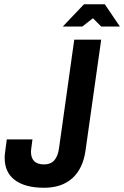

<svg xmlns="http://www.w3.org/2000/svg" viewBox="-20 -873 585 905"><path d="M188 12Q99 12 50.5 -24Q2 -60 2 -129Q2 -135 2.5 -142.5Q3 -150 5.5 -167Q8 -184 12 -216H133Q128 -180 127 -170.5Q126 -161 126 -158Q126 -98 188 -98Q219 -98 236 -117.5Q253 -137 258 -173L330 -686H457L383 -163Q371 -78 321 -33Q271 12 188 12ZM276 -748 376 -853H474L545 -748H457L418 -787L368 -748Z"/></svg>

Font: Archivo Narrow
Style: Bold Italic
Weight: 700
Italic angle: -8°
Designer: Hector Gatti
Foundry: Omnibus-Type
Version: Version 3.002